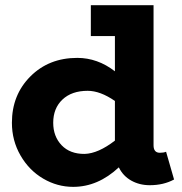

<svg xmlns="http://www.w3.org/2000/svg" viewBox="-20 -706 701 740"><path d="M620.1 -121.1 650.9 -14.2Q610.4 7.8 557.1 7.8Q517.6 7.8 485.8 -10Q454.1 -27.8 438 -61Q357.4 14.2 262.2 14.2Q200.7 14.2 146.5 -17.6Q92.3 -49.3 59.1 -106.7Q25.9 -164.1 25.9 -232.9Q25.9 -340.3 97.2 -411.6Q168.5 -482.9 277.8 -482.9Q356 -482.9 422.9 -431.2V-566.9H330.1V-686H571.8V-146Q571.8 -117.2 596.2 -117.2Q610.4 -117.2 620.1 -121.1ZM185.1 -232.9Q185.1 -180.2 217.5 -146.2Q250 -112.3 306.2 -112.8Q358.4 -114.3 422.9 -164.1V-316.9Q366.2 -356 317.9 -356Q256.3 -356 220.7 -322.3Q185.1 -288.6 185.1 -232.9Z"/></svg>

Font: BioRhyme ExtraBold
Style: Regular
Weight: 800
Designer: Aoife Mooney
Foundry: Aoife Mooney Type
Version: Version 1.500;PS 001.500;hotconv 1.0.88;makeotf.lib2.5.64775